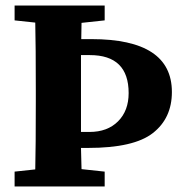

<svg xmlns="http://www.w3.org/2000/svg" viewBox="-20 -677 662 697"><path d="M306 -477H274V-348V-311V-198H305Q370 -198 408.5 -236.5Q447 -275 447 -339Q447 -477 306 -477ZM300 -140H274Q274 -127 275 -101.5Q276 -76 276 -63L360 -54V0H33V-54L108 -62Q110 -143 110 -310V-347Q110 -512 108 -595L33 -603V-657H360V-603L276 -594L275 -535H312Q604 -535 604 -343Q604 -248 535 -194Q466 -140 300 -140Z"/></svg>

Font: TypoPRO Source Serif Pro
Style: Bold
Weight: 700
Designer: Frank Grießhammer
Foundry: Adobe Systems Incorporated
Version: Version 1.017;PS 1.0;hotconv 1.0.79;makeotf.lib2.5.61930